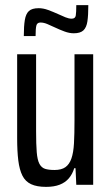

<svg xmlns="http://www.w3.org/2000/svg" viewBox="-20 -722 435 750"><path d="M160 8Q124 8 101.5 -2.5Q79 -13 67.5 -36Q56 -59 51.5 -95Q47 -131 47 -182V-510H121V-209Q121 -158 123.5 -127.5Q126 -97 134 -82Q142 -67 156 -62.5Q170 -58 193 -58Q220 -58 235.5 -69Q251 -80 259 -103Q267 -126 269 -162.5Q271 -199 271 -250V-510H344V0H278L275 -65H270Q263 -42 249 -25.5Q235 -9 213 -0.5Q191 8 160 8ZM73 -581Q73 -620 77 -644Q81 -668 93 -679Q105 -690 131 -690Q149 -690 168 -683Q187 -676 207 -667Q222 -660 235.5 -654.5Q249 -649 260 -649Q274 -649 276 -661.5Q278 -674 278 -702H325Q325 -663 321.5 -639Q318 -615 306 -603.5Q294 -592 268 -592Q251 -592 232 -599Q213 -606 194 -615Q179 -622 165 -628Q151 -634 138 -634Q125 -634 122 -622Q119 -610 119 -581Z"/></svg>

Font: Saira ExtraCondensed Medium
Style: Regular
Weight: 500
Width: 2
Designer: Hector Gatti with collaboration of the Omnibus-Type team
Foundry: Omnibus-Type
Version: Version 1.101